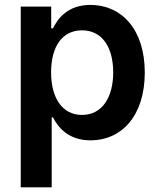

<svg xmlns="http://www.w3.org/2000/svg" viewBox="-20 -573 665 797"><path d="M66.1 204.5H194.6V-85.9H199.9C220.2 -46.2 262.4 9.6 356.2 9.6C484.7 9.6 581 -92.3 581 -272C581 -453.8 481.9 -552.6 355.8 -552.6C259.6 -552.6 219.5 -494.7 199.9 -455.3H192.5V-545.5H66.1ZM192.1 -272.7C192.1 -378.6 237.6 -447.1 320.3 -447.1C405.9 -447.1 449.9 -374.3 449.9 -272.7C449.9 -170.5 405.2 -95.9 320.3 -95.9C238.3 -95.9 192.1 -166.9 192.1 -272.7Z"/></svg>

Font: TID UI Semi Bold
Style: Regular
Weight: 600
Designer: The TID Project Authors
Foundry: Bakken & Bæck
Version: Version 1.001;hotconv 1.0.109;makeotfexe 2.5.65596